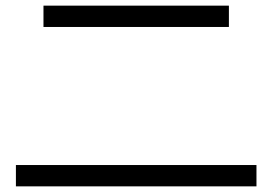

<svg xmlns="http://www.w3.org/2000/svg" viewBox="-20 -703 960 677"><path d="M133.3 -683.1H787.1V-607.9H133.3ZM36.1 -121.1H884.3V-45.9H36.1Z"/></svg>

Font: BIZ UDPGothic
Style: Regular
Weight: 400
Designer: TypeBank Co., Ltd.
Foundry: Morisawa Inc.
Version: Version 1.051